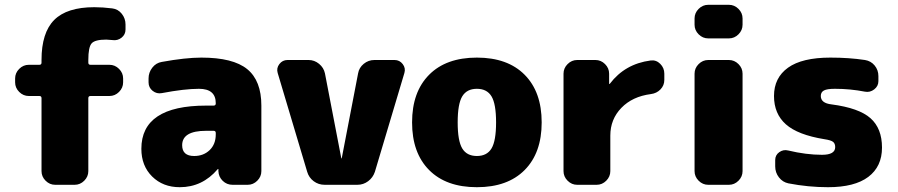

<svg xmlns="http://www.w3.org/2000/svg" viewBox="-20 -770 3743 800"><path d="M448 -735Q472 -732 487.5 -712.5Q503 -693 503 -668V-647Q503 -626 486.5 -613Q470 -600 449 -603Q431 -605 423 -605Q376 -605 362 -589.5Q348 -574 348 -520V-509Q348 -500 357 -500H436Q459 -500 476 -483Q493 -466 493 -443V-427Q493 -404 476 -387Q459 -370 436 -370H357Q348 -370 348 -361V-57Q348 -34 331 -17Q314 0 291 0H210Q187 0 170 -17Q153 -34 153 -57V-361Q153 -370 144 -370H100Q77 -370 60 -387Q43 -404 43 -427V-443Q43 -466 60 -483Q77 -500 100 -500H144Q153 -500 153 -509V-520Q153 -634 206 -687Q259 -740 373 -740Q408 -740 448 -735Z M879 -210V-216Q879 -225 870 -225H839Q739 -225 739 -165Q739 -120 789 -120Q828 -120 853.5 -144.5Q879 -169 879 -210ZM819 -530Q951 -530 1010 -482Q1069 -434 1069 -330V-57Q1069 -34 1052 -17Q1035 0 1012 0H949Q925 0 908 -16.5Q891 -33 890 -57V-65Q890 -66 889 -66Q888 -66 887 -65Q823 10 729 10Q659 10 614 -34.5Q569 -79 569 -150Q569 -330 839 -330H870Q879 -330 879 -339V-340Q879 -400 809 -400Q749 -400 654 -382Q633 -378 616 -391.5Q599 -405 599 -427V-443Q599 -468 614.5 -488Q630 -508 654 -512Q753 -530 819 -530Z M1624 -520Q1645 -520 1658 -503Q1671 -486 1665 -466L1542 -54Q1534 -30 1514 -15Q1494 0 1469 0H1333Q1307 0 1287 -15Q1267 -30 1260 -54L1137 -466Q1131 -486 1144 -503Q1157 -520 1178 -520H1266Q1290 -520 1309.5 -504Q1329 -488 1334 -464L1402 -111Q1402 -110 1403 -110Q1404 -110 1404 -111L1472 -464Q1476 -488 1495.5 -504Q1515 -520 1540 -520Z M1906 -151.5Q1925 -120 1967 -120Q2009 -120 2028 -151.5Q2047 -183 2047 -260Q2047 -337 2028 -368.5Q2009 -400 1967 -400Q1925 -400 1906 -368.5Q1887 -337 1887 -260Q1887 -183 1906 -151.5ZM1768 -458.5Q1839 -530 1967 -530Q2095 -530 2166 -458.5Q2237 -387 2237 -260Q2237 -133 2166 -61.5Q2095 10 1967 10Q1839 10 1768 -61.5Q1697 -133 1697 -260Q1697 -387 1768 -458.5Z M2691 -518Q2714 -521 2731 -504Q2748 -487 2748 -463V-437Q2748 -414 2732 -397.5Q2716 -381 2692 -378Q2615 -368 2569 -320.5Q2523 -273 2523 -205V-57Q2523 -34 2506 -17Q2489 0 2466 0H2385Q2362 0 2345 -17Q2328 -34 2328 -57V-463Q2328 -486 2345 -503Q2362 -520 2385 -520H2461Q2484 -520 2501 -503Q2518 -486 2518 -463V-421Q2518 -420 2519 -420Q2520 -420 2521 -421Q2584 -504 2691 -518Z M3017 -520Q3040 -520 3057 -503Q3074 -486 3074 -463V-57Q3074 -34 3057 -17Q3040 0 3017 0H2931Q2908 0 2891 -17Q2874 -34 2874 -57V-463Q2874 -486 2891 -503Q2908 -520 2931 -520ZM3017 -750Q3040 -750 3057 -733Q3074 -716 3074 -693V-667Q3074 -644 3057 -627Q3040 -610 3017 -610H2931Q2908 -610 2891 -627Q2874 -644 2874 -667V-693Q2874 -716 2891 -733Q2908 -750 2931 -750Z M3445 -335Q3559 -320 3607 -277.5Q3655 -235 3655 -155Q3655 -76 3598 -33Q3541 10 3430 10Q3348 10 3265 -6Q3241 -11 3225.5 -31Q3210 -51 3210 -77V-103Q3210 -124 3227 -136Q3244 -148 3264 -143Q3339 -125 3405 -125Q3460 -125 3460 -157Q3460 -172 3451 -179Q3442 -186 3415 -190Q3304 -208 3254.5 -252Q3205 -296 3205 -370Q3205 -446 3263.5 -488Q3322 -530 3440 -530Q3518 -530 3584 -520Q3609 -516 3624.5 -497Q3640 -478 3640 -453V-432Q3640 -411 3622.5 -397.5Q3605 -384 3584 -388Q3523 -400 3459 -400Q3426 -400 3413 -393Q3400 -386 3400 -370Q3400 -340 3445 -335Z"/></svg>

Font: Rounded Mplus 1c Black
Style: Regular
Weight: 900
Version: Version 1.059.20150529